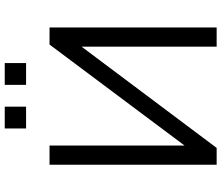

<svg xmlns="http://www.w3.org/2000/svg" viewBox="-82 -852 934 810"><g transform="rotate(-90 385.0 -447.0)"><path d="M95 0V-705H176V-118H163L602 -705H674V0H593V-587H606L166 0ZM432 -804V-894H524V-804ZM248 -804V-894H340V-804Z"/></g></svg>

Font: Nunito Sans 10pt
Style: Regular
Weight: 400
Designer: Vernon Adams
Foundry: Vernon Adams
Version: Version 3.101;gftools[0.9.27]